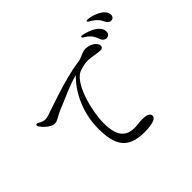

<svg xmlns="http://www.w3.org/2000/svg" viewBox="-185 -1119 1370 1370"><g transform="rotate(-45 500.0 -434.5)"><path d="M842 -863C835 -863 830 -861 830 -857C830 -849 843 -845 858 -835C891 -814 905 -796 921 -763C930 -745 944 -737 955 -737C967 -737 986 -743 986 -768C986 -831 879 -863 842 -863ZM733 -811C727 -811 723 -809 723 -804C723 -797 734 -792 745 -785C780 -763 796 -734 808 -700C816 -678 835 -672 845 -672C861 -672 878 -682 878 -707C878 -783 743 -811 733 -811ZM685 -726C646 -726 623 -701 584 -696C422 -676 180 -581 145 -573C139 -572 133 -571 128 -571C102 -571 82 -585 74 -589C69 -592 65 -593 61 -593C55 -593 51 -588 51 -583C51 -579 53 -575 56 -571C71 -548 115 -502 153 -502C181 -502 207 -526 241 -540C324 -575 443 -628 495 -639L503 -641C418 -560 346 -419 346 -259C346 -88 396 -6 564 -6C589 -6 686 -8 686 -49C686 -76 655 -84 614 -84C590 -84 554 -78 540 -78C451 -78 401 -120 401 -260C401 -373 454 -588 542 -634C550 -638 593 -655 639 -655C673 -655 723 -641 755 -641C767 -641 778 -648 778 -663C778 -699 728 -726 685 -726Z"/></g></svg>

Font: Shippori Mincho OTF
Style: Regular
Weight: 400
Designer: FONTDASU
Foundry: FONTDASU / Google Inc. / but / Adobe
Version: Version 3.300;hotconv 1.0.109;makeotfexe 2.5.65596